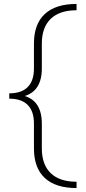

<svg xmlns="http://www.w3.org/2000/svg" viewBox="-20 -731 436 973"><path d="M368 222Q262 222 207 171Q152 120 152 21V-106Q152 -167 120.5 -199Q89 -231 27 -231V-258Q89 -258 120.5 -290Q152 -322 152 -383V-510Q152 -609 207 -660Q262 -711 368 -711V-679Q282 -679 237 -635.5Q192 -592 192 -510V-383Q192 -315 159 -277.5Q126 -240 53 -235V-254Q126 -249 159 -211.5Q192 -174 192 -105V21Q192 103 237 146.5Q282 190 368 190Z"/></svg>

Font: Ysabeau ExtraLight
Style: Regular
Weight: 250
Designer: Christian Thalmann (Catharsis Fonts)
Version: Version 2.002